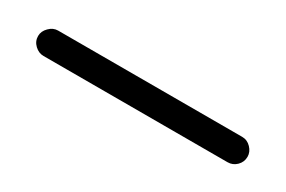

<svg xmlns="http://www.w3.org/2000/svg" viewBox="-0 -107 648 435"><g transform="rotate(30 323.5 111.0)"><path d="M49.8 111.3Q49.8 98.6 60.1 88.4Q70.3 78.1 83 78.1H564.5Q578.1 78.1 587.9 88.4Q597.7 98.6 597.7 111.3Q597.7 125 587.9 134.8Q578.1 144.5 564.5 144.5H83Q70.3 144.5 60.1 134.8Q49.8 125 49.8 111.3Z"/></g></svg>

Font: jf-openhuninn-2.0
Style: Regular
Weight: 400
Designer: [Kosugi Maru]
Designed by MOTOYA      

[Varela Round]
Joe Prince (Latin component); Avraham Cornfeld (Hebrew component)
Foundry: justfont CO.,LTD.
Version: 2.0